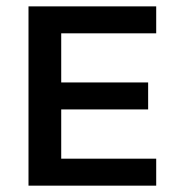

<svg xmlns="http://www.w3.org/2000/svg" viewBox="-20 -585 547 605"><path d="M472.2 -480H172.9V-325.2H446.8V-240.2H172.9V-85H472.2V0H69.8V-564.9H472.2Z"/></svg>

Font: Neutral Grotesk
Style: Regular
Weight: 400
Designer: Nawras Khrais
Foundry: Nawras Khrais
Version: Version 1.000;PS 001.000;hotconv 1.0.88;makeotf.lib2.5.64775